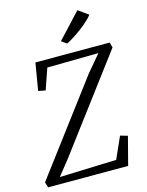

<svg xmlns="http://www.w3.org/2000/svg" viewBox="-147 -1065 882 1151"><g transform="rotate(-15 294.0 -490.0)"><path d="M5 0 -5.5 -33.5 417.5 -596.5 504.5 -699.5 186 -695 141 -565 96.5 -573.5 125 -743H586L595 -710.5L161.5 -133L88.5 -41.5L441.5 -53.5L501.5 -188L547 -175L501.5 0ZM339 -803 305.5 -826 449 -980.5 511.5 -936Q494 -913 463 -887Q432 -861 398.5 -838.8Q365 -816.5 339 -803Z"/></g></svg>

Font: Merriweather 36pt Light
Style: Italic
Weight: 300
Italic angle: -7.8°
Version: Version 2.101